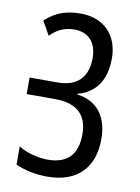

<svg xmlns="http://www.w3.org/2000/svg" viewBox="-83 -781 616 847"><g transform="rotate(10 224.5 -357.0)"><path d="M379 -552C379 -657 314 -724 210 -724C142 -724 96 -706 52 -665L87 -603C115 -632 149 -650 194 -650C257 -650 295 -610 295 -540C295 -451 247 -407 160 -407H36V-333H163C259 -333 309 -289 309 -201C309 -105 260 -64 177 -64C136 -64 82 -77 46 -100V-19C87 0 136 10 188 10C327 10 395 -71 395 -194C395 -295 346 -359 256 -370V-373C335 -393 379 -455 379 -552Z"/></g></svg>

Font: Noto Sans Armenian ExtraCondensed
Style: Regular
Weight: 400
Width: 2
Designer: Monotype Design Team
Foundry: Monotype Imaging Inc.
Version: Version 2.008